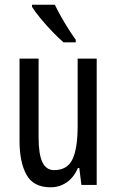

<svg xmlns="http://www.w3.org/2000/svg" viewBox="-20 -852 496 816"><path d="M391 -603V-66H326L317 -138H311Q294 -98 263.5 -77Q233 -56 195 -56Q122 -56 92.5 -109.5Q63 -163 63 -253V-603H144V-268Q144 -197 160 -163Q176 -129 210 -129Q266 -129 288 -175Q310 -221 310 -317V-603ZM213 -832Q224 -809 239.5 -781.5Q255 -754 271.5 -728Q288 -702 302 -683V-672H250Q230 -689 203.5 -716.5Q177 -744 153 -773Q129 -802 116 -823V-832Z"/></svg>

Font: Noto Sans Malayalam UI ExtraCondensed
Style: Regular
Weight: 400
Width: 2
Designer: Jelle Bosma - Monotype Design Team
Foundry: Monotype Imaging Inc.
Version: Version 2.104; ttfautohint (v1.8.4.7-5d5b)